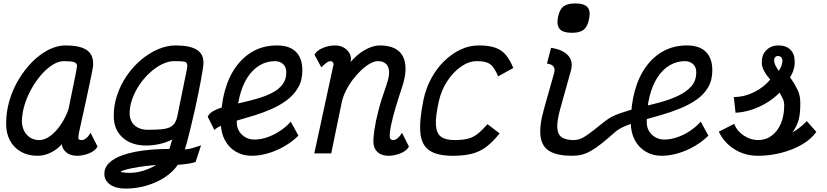

<svg xmlns="http://www.w3.org/2000/svg" viewBox="-20 -898 4840 1124"><path d="M510 -121 551 -40Q538 -15 502 -0.5Q466 14 431 14Q392 14 368 -6Q344 -26 342 -54Q341 -51 339.5 -51.5Q338 -52 339 -50Q309 -19 272.5 -2.5Q236 14 200 14Q144 14 102 -10Q60 -34 37.5 -77Q15 -120 16 -177Q16 -244 35.5 -310Q55 -376 90 -434Q125 -492 169.5 -536.5Q214 -581 264 -606.5Q314 -632 363 -632Q446 -632 485.5 -606.5Q525 -581 525 -527Q526 -522 525 -512.5Q524 -503 519.5 -480.5Q515 -458 506 -414.5Q497 -371 481.5 -299.5Q466 -228 442 -120Q438 -97 439 -87.5Q440 -78 459 -78Q472 -78 486 -90Q500 -102 510 -121ZM210 -78Q242 -78 275 -102.5Q308 -127 336 -168.5Q364 -210 381 -259Q401 -358 415.5 -427.5Q430 -497 431 -513Q430 -529 413.5 -534.5Q397 -540 353 -540Q323 -540 289.5 -519.5Q256 -499 224 -463Q192 -427 166 -381.5Q140 -336 124.5 -286Q109 -236 108 -187Q110 -138 138 -108Q166 -78 210 -78Z M715 206Q658 206 624 182Q590 158 591 118Q591 73 637.5 40.5Q684 8 770 -9Q856 -26 972 -26Q976 -37 979.5 -52.5Q983 -68 989 -82Q967 -70 941 -62Q915 -54 888 -50Q861 -46 835 -46Q750 -46 698 -92.5Q646 -139 646 -217Q645 -279 665 -339.5Q685 -400 721 -453Q757 -506 804 -546Q851 -586 903.5 -609Q956 -632 1009 -632Q1092 -632 1132.5 -606.5Q1173 -581 1171 -527Q1171 -518 1167 -491.5Q1163 -465 1156 -427.5Q1149 -390 1140 -345.5Q1131 -301 1120.5 -254.5Q1110 -208 1099.5 -164.5Q1089 -121 1079.5 -84Q1070 -47 1062 -23Q1086 -25 1104.5 -30.5Q1123 -36 1157 -47L1125 50Q1106 57 1077.5 61Q1049 65 1021 67Q991 110 943 141Q895 172 836.5 189Q778 206 715 206ZM737 114Q780 114 820.5 101Q861 88 894 68Q840 72 793 79.5Q746 87 716.5 95Q687 103 686 108Q686 109 702 111.5Q718 114 737 114ZM845 -138Q907 -138 942 -143.5Q977 -149 994.5 -167Q1012 -185 1019 -222Q1046 -359 1061 -428.5Q1076 -498 1077 -513Q1076 -526 1070.5 -531.5Q1065 -537 1049 -538.5Q1033 -540 999 -540Q965 -540 928.5 -522Q892 -504 857.5 -472.5Q823 -441 796 -401Q769 -361 753.5 -316.5Q738 -272 739 -228Q742 -185 771 -161.5Q800 -138 845 -138Z M1682 -186 1727 -104Q1692 -69 1645.5 -42Q1599 -15 1549 -0.5Q1499 14 1454 14Q1401 14 1360 -10.5Q1319 -35 1296 -78.5Q1273 -122 1273 -178Q1273 -282 1296 -365.5Q1319 -449 1362.5 -508.5Q1406 -568 1466 -600Q1526 -632 1601 -632Q1675 -632 1712.5 -594.5Q1750 -557 1750 -486Q1750 -428 1725.5 -385.5Q1701 -343 1660.5 -312.5Q1620 -282 1570 -260Q1520 -238 1468 -222Q1416 -206 1368.5 -192.5Q1321 -179 1285.5 -166Q1250 -153 1235 -137L1196 -215Q1206 -237 1235.5 -251.5Q1265 -266 1306.5 -276.5Q1348 -287 1395.5 -297.5Q1443 -308 1489 -321.5Q1535 -335 1573 -354.5Q1611 -374 1633.5 -403Q1656 -432 1656 -475Q1656 -505 1637.5 -522.5Q1619 -540 1590 -540Q1541 -540 1500 -515.5Q1459 -491 1429 -445Q1399 -399 1382.5 -333Q1366 -267 1366 -184Q1366 -138 1396.5 -109.5Q1427 -81 1470 -81Q1506 -81 1545 -94.5Q1584 -108 1620 -132Q1656 -156 1682 -186Z M2333 -121 2374 -40Q2361 -15 2325 -0.5Q2289 14 2254 14Q2214 14 2191 -7Q2168 -28 2166 -62Q2165 -91 2172 -139.5Q2179 -188 2196 -253Q2213 -318 2241 -396Q2267 -469 2252.5 -504.5Q2238 -540 2192 -540Q2172 -540 2146.5 -526Q2121 -512 2095 -487.5Q2069 -463 2045.5 -432Q2022 -401 2004.5 -366Q1987 -331 1980 -296L1919 0H1820L1930 -509Q1930 -512 1932 -516.5Q1934 -521 1932 -526Q1930 -533 1925.5 -536.5Q1921 -540 1913 -540Q1905 -540 1894.5 -533Q1884 -526 1861 -504L1821 -578Q1835 -603 1870.5 -617.5Q1906 -632 1941 -632Q1973 -632 1996.5 -617Q2020 -602 2030 -577.5Q2040 -553 2029 -525L2026 -528Q2070 -580 2116.5 -606Q2163 -632 2203 -632Q2306 -632 2339 -567Q2372 -502 2333 -385Q2311 -320 2294.5 -263.5Q2278 -207 2269 -163Q2260 -119 2262 -93Q2263 -86 2268.5 -82Q2274 -78 2282 -78Q2295 -78 2309 -90Q2323 -102 2333 -121Z M2834 -171 2905 -117Q2864 -66 2825.5 -37.5Q2787 -9 2741 2.5Q2695 14 2630 14Q2540 14 2494 -17Q2448 -48 2441 -119.5Q2434 -191 2459 -313Q2473 -381 2504.5 -439Q2536 -497 2580 -540Q2624 -583 2675.5 -607.5Q2727 -632 2782 -632Q2840 -632 2877.5 -619.5Q2915 -607 2940 -578Q2965 -549 2985 -500L2896 -451Q2881 -487 2865.5 -506.5Q2850 -526 2828 -533Q2806 -540 2771 -540Q2725 -540 2679.5 -508.5Q2634 -477 2599 -424Q2564 -371 2549 -305Q2529 -216 2532 -166.5Q2535 -117 2562 -97.5Q2589 -78 2641 -78Q2689 -78 2719.5 -86Q2750 -94 2775.5 -114Q2801 -134 2834 -171Z M3328 14Q3245 14 3199 -12Q3153 -38 3144.5 -98.5Q3136 -159 3165 -262L3223 -467Q3231 -493 3221 -507.5Q3211 -522 3182 -526L3206 -618Q3274 -608 3306 -573Q3338 -538 3321 -480L3260 -262Q3240 -190 3242.5 -150Q3245 -110 3269.5 -94Q3294 -78 3338 -78Q3355 -78 3370 -82.5Q3385 -87 3403.5 -98.5Q3422 -110 3450.5 -132Q3479 -154 3524 -190Q3558 -217 3610 -235Q3662 -253 3722 -267.5Q3782 -282 3841 -298Q3900 -314 3948.5 -336.5Q3997 -359 4026.5 -392Q4056 -425 4056 -475Q4056 -505 4037.5 -522.5Q4019 -540 3990 -540Q3941 -540 3900 -515.5Q3859 -491 3829 -445Q3799 -399 3782.5 -333Q3766 -267 3766 -184Q3766 -138 3796.5 -109.5Q3827 -81 3870 -81Q3906 -81 3945 -94.5Q3984 -108 4020 -132Q4056 -156 4082 -186L4127 -104Q4092 -69 4045.5 -42Q3999 -15 3949 -0.5Q3899 14 3854 14Q3801 14 3760 -10.5Q3719 -35 3696 -78.5Q3673 -122 3673 -178Q3673 -282 3696 -365.5Q3719 -449 3762.5 -508.5Q3806 -568 3866 -600Q3926 -632 4001 -632Q4075 -632 4112.5 -594.5Q4150 -557 4150 -486Q4150 -428 4125 -386Q4100 -344 4057.5 -314.5Q4015 -285 3962.5 -263.5Q3910 -242 3853.5 -225.5Q3797 -209 3744 -194.5Q3691 -180 3648.5 -163.5Q3606 -147 3581 -125Q3536 -85 3502 -58Q3468 -31 3440 -15Q3412 1 3385.5 7.5Q3359 14 3328 14ZM3328 -706Q3276 -706 3256.5 -728.5Q3237 -751 3247 -800Q3256 -843 3279 -860.5Q3302 -878 3348 -878Q3400 -878 3419.5 -855.5Q3439 -833 3428 -784Q3419 -741 3396.5 -723.5Q3374 -706 3328 -706Z M4417 14Q4341 14 4280 -24Q4219 -62 4188 -127L4278 -173Q4295 -130 4335 -104Q4375 -78 4417 -78Q4463 -78 4497.5 -103.5Q4532 -129 4551.5 -175Q4571 -221 4571 -283Q4570 -307 4562 -321.5Q4554 -336 4544 -356Q4511 -322 4468 -296Q4425 -270 4378 -255Q4331 -240 4286 -238L4276 -330Q4337 -330 4395.5 -359Q4454 -388 4489 -433Q4467 -456 4452.5 -484Q4438 -512 4440 -534Q4439 -577 4466.5 -604.5Q4494 -632 4538 -632Q4582 -632 4607 -607Q4632 -582 4632 -541Q4634 -522 4627.5 -496Q4621 -470 4605 -446Q4630 -411 4648.5 -373.5Q4667 -336 4665 -287Q4665 -237 4656.5 -200.5Q4648 -164 4619 -122Q4634 -131 4648.5 -141.5Q4663 -152 4677 -164Q4691 -176 4703 -189L4759 -126Q4730 -84 4676 -52.5Q4622 -21 4554.5 -3.5Q4487 14 4417 14ZM4539 -483Q4550 -500 4554.5 -512.5Q4559 -525 4560 -536Q4562 -551 4555.5 -560Q4549 -569 4536 -570Q4526 -571 4519 -564Q4512 -557 4512 -545Q4512 -530 4519 -516Q4526 -502 4539 -483Z"/></svg>

Font: Victor Mono Thin
Style: Italic
Weight: 100
Italic angle: -12°
Monospace: yes
Designer: Rune Bjørnerås
Version: Version 1.561;gftools[0.9.30]